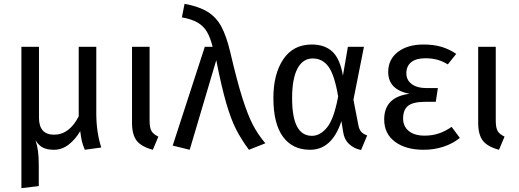

<svg xmlns="http://www.w3.org/2000/svg" viewBox="-20 -772 2716 1005"><path d="M510 0 424 12Q413 -14 408.5 -33.5Q404 -53 400 -85V-86Q376 -44 340.5 -16Q305 12 262 12Q227 12 204.5 0.5Q182 -11 166 -38Q175 -10 179 20Q183 50 183 96V202L92 213V-527H184V-156Q184 -67 263 -67Q343 -67 392 -163V-527H484V-180Q484 -80 510 0Z M763 -141Q763 -103 773 -86Q783 -69 809 -57L780 12Q720 -4 695.5 -35.5Q671 -67 671 -130V-527H763Z M1185 -500Q1221 -346 1249 -258Q1277 -170 1303.5 -119Q1330 -68 1369 -22L1283 12Q1243 -42 1216 -94.5Q1189 -147 1164 -233Q1139 -319 1112 -457L973 12L884 -10L1052 -527H1093Q1081 -575 1063.5 -605Q1046 -635 1015 -653.5Q984 -672 932 -681L946 -752Q1022 -738 1067 -710Q1112 -682 1138.5 -633Q1165 -584 1185 -500Z M1775 -376 1801 -527H1885L1830 -250L1856 -116Q1860 -95 1870 -83Q1880 -71 1902 -63L1870 13Q1835 7 1808.5 -17Q1782 -41 1776 -82L1767 -138Q1718 12 1603 12Q1511 12 1461 -56.5Q1411 -125 1411 -259Q1411 -385 1463 -462Q1515 -539 1612 -539Q1680 -539 1720 -501.5Q1760 -464 1775 -376ZM1509 -259Q1509 -158 1535 -109.5Q1561 -61 1613 -61Q1656 -61 1692 -105Q1728 -149 1750 -267Q1731 -380 1699.5 -423Q1668 -466 1617 -466Q1565 -466 1537 -413Q1509 -360 1509 -259Z M2368 -490 2324 -435Q2296 -452 2268.5 -459.5Q2241 -467 2206 -467Q2158 -467 2132.5 -446.5Q2107 -426 2107 -388Q2107 -353 2135 -332Q2163 -311 2211 -311H2272L2261 -239H2205Q2143 -239 2116.5 -218.5Q2090 -198 2090 -151Q2090 -111 2119.5 -86.5Q2149 -62 2203 -62Q2243 -62 2277 -73.5Q2311 -85 2344 -108L2387 -50Q2350 -20 2301 -4Q2252 12 2198 12Q2104 12 2047.5 -30Q1991 -72 1991 -147Q1991 -264 2123 -281Q2012 -303 2012 -395Q2012 -461 2062.5 -500Q2113 -539 2197 -539Q2251 -539 2292 -526.5Q2333 -514 2368 -490Z M2575 -141Q2575 -103 2585 -86Q2595 -69 2621 -57L2592 12Q2532 -4 2507.5 -35.5Q2483 -67 2483 -130V-527H2575Z"/></svg>

Font: FiraGOUPP
Style: Medium
Weight: 400
Designer: bBox Type
Foundry: bBox Type GmbH
Version: Version 1.001